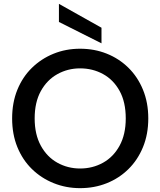

<svg xmlns="http://www.w3.org/2000/svg" viewBox="-20 -965 833 997"><path d="M396 12Q323 12 258.5 -14Q194 -40 145.5 -87.5Q97 -135 70 -201.5Q43 -268 43 -350Q43 -432 70 -498.5Q97 -565 145.5 -612.5Q194 -660 258 -686Q322 -712 396 -712Q470 -712 534 -686.5Q598 -661 646.5 -613.5Q695 -566 722.5 -499Q750 -432 750 -350Q750 -268 722.5 -201Q695 -134 646.5 -86.5Q598 -39 534 -13.5Q470 12 396 12ZM396 -90Q461 -90 515 -120Q569 -150 601 -208.5Q633 -267 633 -350Q633 -435 601 -493Q569 -551 515 -580.5Q461 -610 396 -610Q332 -610 278 -580Q224 -550 192 -492Q160 -434 160 -350Q160 -267 192 -208.5Q224 -150 278 -120Q332 -90 396 -90ZM507 -740 286 -851V-945L507 -821Z"/></svg>

Font: Rethink Sans SemiBold
Style: Regular
Weight: 600
Designer: The Rethink Sans project authors (Hans Thiessen). DM Sans designed by Colophon Foundry.
Foundry: Rethink Communications LLC
Version: Version 1.001